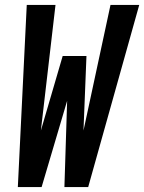

<svg xmlns="http://www.w3.org/2000/svg" viewBox="-20 -755 582 775"><path d="M52 0 88 -735H204L145 -228L233 -529H329L317 -228L426 -735H542L336 0H240L251 -348L148 0Z"/></svg>

Font: Iosevka Extrabold Oblique
Style: Regular
Weight: 800
Italic angle: -9°
Monospace: yes
Designer: Belleve Invis
Foundry: Belleve Invis
Version: Version 32.5.0; ttfautohint (v1.8.4)